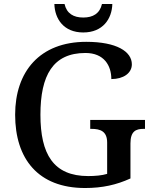

<svg xmlns="http://www.w3.org/2000/svg" viewBox="-20 -934 769 964"><path d="M398 -771C496 -771 542 -839 544 -914H492C481 -866 447 -846 398 -846C349 -846 315 -866 304 -914H253C255 -839 300 -771 398 -771ZM407 10C494 10 565 -6 635 -38V-214C635 -275 662 -287 701 -287H708V-332H433V-287H439C484 -287 518 -275 518 -218V-61C492 -53 457 -50 423 -50C248 -50 183 -160 183 -358C183 -556 246 -668 409 -668C503 -668 539 -604 539 -537C600 -537 642 -567 642 -611C642 -675 566 -724 413 -724C179 -724 56 -574 56 -358C56 -137 171 10 407 10Z"/></svg>

Font: Noto Serif Medium
Style: Regular
Weight: 500
Designer: Monotype Design Team
Foundry: Monotype Imaging Inc.
Version: Version 2.013